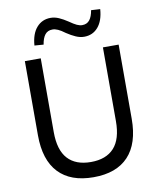

<svg xmlns="http://www.w3.org/2000/svg" viewBox="-100 -1020 916 1107"><g transform="rotate(-10 357.5 -466.5)"><path d="M358 9Q224 9 153.5 -65.5Q83 -140 83 -285V-719H176V-287Q176 -182 222.5 -131Q269 -80 358 -80Q447 -80 493.5 -131Q540 -182 540 -287V-719H632V-285Q632 -140 562 -65.5Q492 9 358 9ZM206 -794 153 -798Q158 -866 190 -902.5Q222 -939 272 -939Q296 -939 320 -928.5Q344 -918 371 -900Q398 -881 414.5 -873.5Q431 -866 445 -866Q473 -866 488.5 -885.5Q504 -905 510 -942L563 -939Q558 -871 526.5 -834.5Q495 -798 445 -798Q421 -798 396 -809Q371 -820 344 -838Q320 -856 303 -863.5Q286 -871 271 -871Q243 -871 227.5 -851.5Q212 -832 206 -794Z"/></g></svg>

Font: Nunitoga
Style: Medium
Weight: 500
Designer: Vernon Adams
Foundry: Vernon Adams
Version: Version 1.0